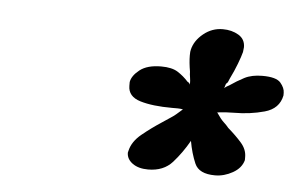

<svg xmlns="http://www.w3.org/2000/svg" viewBox="-33 -761 558 357"><g transform="rotate(5 246.5 -582.0)"><path d="M273 -536Q280 -541 288 -546Q296 -551 309 -563Q304 -564 299 -564Q294 -564 289 -564Q252 -564 229 -571Q206 -578 206 -598V-605Q208 -617 222 -628Q236 -639 262 -639Q282 -639 293 -632Q304 -625 313 -615Q315 -614 316 -613Q317 -612 318 -610Q318 -618 317 -623.5Q316 -629 316 -634Q313 -651 313 -664Q313 -672 314 -675Q318 -692 334 -705Q350 -718 370 -718Q387 -718 399.5 -710.5Q412 -703 412 -688Q412 -686 411.5 -683.5Q411 -681 411 -679Q409 -671 403.5 -656.5Q398 -642 391 -628Q388 -620 386.5 -619Q385 -618 384.5 -617Q384 -616 382 -609Q384 -611 386.5 -612.5Q389 -614 391 -615Q404 -624 417.5 -631Q431 -638 451 -638Q477 -638 485 -628.5Q493 -619 493 -610V-605Q488 -580 461 -572.5Q434 -565 404 -565Q397 -565 389 -564.5Q381 -564 373 -563Q381 -551 386.5 -546Q392 -541 396 -536Q411 -523 421.5 -511Q432 -499 432 -485V-479Q428 -464 412 -455Q396 -446 379 -446Q349 -446 341 -464.5Q333 -483 329 -506Q316 -483 299.5 -464.5Q283 -446 254 -446Q236 -446 225 -454Q214 -462 214 -474Q214 -475 214.5 -476Q215 -477 215 -478Q219 -495 236 -509Q253 -523 273 -536Z"/></g></svg>

Font: Libertinus Serif Semibold Italic
Style: Regular
Weight: 600
Italic angle: -11.5°
Designer: Philipp H. Poll, Khaled Hosny
Foundry: Caleb Maclennan
Version: Version 7.051;RELEASE